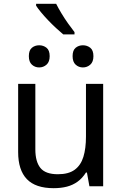

<svg xmlns="http://www.w3.org/2000/svg" viewBox="-20 -975 640 1005"><path d="M261 10Q166 10 120.5 -37.5Q75 -85 75 -179V-536H165V-193Q165 -129 191.5 -96Q218 -63 283 -63Q339 -63 371 -86.5Q403 -110 416.5 -154Q430 -198 430 -260V-536H520V0H448L435 -72H430Q411 -42 386 -24Q361 -6 330 2Q299 10 261 10ZM414 -622Q392 -622 376 -636.5Q360 -651 360 -681Q360 -712 376 -725Q392 -738 414 -738Q436 -738 452.5 -725Q469 -712 469 -681Q469 -651 452.5 -636.5Q436 -622 414 -622ZM185 -622Q163 -622 147 -636.5Q131 -651 131 -681Q131 -712 147 -725Q163 -738 185 -738Q207 -738 223.5 -725Q240 -712 240 -681Q240 -651 223.5 -636.5Q207 -622 185 -622ZM311 -795Q294 -809 273 -828.5Q252 -848 231.5 -869.5Q211 -891 194.5 -911Q178 -931 169 -945V-955H274Q285 -933 301.5 -905.5Q318 -878 336.5 -852Q355 -826 370 -807V-795Z"/></svg>

Font: Noto Sans Mono
Style: Regular
Weight: 400
Designer: Monotype Design Team
Foundry: Monotype Imaging Inc.
Version: Version 2.014